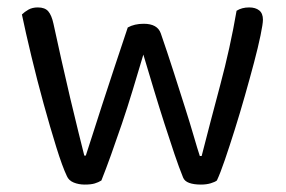

<svg xmlns="http://www.w3.org/2000/svg" viewBox="-20 -491 769 517"><path d="M366 -344Q352 -297 337.5 -249Q323 -201 308 -157Q293 -113 279 -74Q265 -35 253 -5Q245 0 235 3Q225 6 208 6Q192 6 178.5 0.5Q165 -5 160 -17Q148 -42 131.5 -95Q115 -148 97.5 -211.5Q80 -275 64.5 -339.5Q49 -404 39 -452Q46 -459 56.5 -465Q67 -471 82 -471Q101 -471 110 -460.5Q119 -450 124 -427Q133 -385 145 -331.5Q157 -278 169 -227Q181 -176 191.5 -134Q202 -92 207 -72H211Q217 -90 228.5 -126Q240 -162 255 -208.5Q270 -255 288 -309Q306 -363 324 -417Q342 -427 367 -427Q404 -427 413 -401Q431 -349 447.5 -297.5Q464 -246 478 -202Q492 -158 502 -123.5Q512 -89 518 -71H523Q546 -161 573 -262Q600 -363 617 -462Q631 -471 651 -471Q668 -471 678 -463Q688 -455 688 -438Q688 -427 681.5 -395.5Q675 -364 664 -322.5Q653 -281 639.5 -233.5Q626 -186 612 -141.5Q598 -97 585.5 -60.5Q573 -24 564 -5Q559 -1 547.5 2.5Q536 6 521 6Q502 6 489.5 1.5Q477 -3 473 -13Q462 -40 449.5 -77Q437 -114 423 -157.5Q409 -201 394.5 -249Q380 -297 366 -344Z"/></svg>

Font: Baloo Thambi 2
Style: Regular
Weight: 400
Designer: Aadarsh Rajan and Ek Type
Foundry: Ek Type
Version: Version 1.640;hotconv 1.0.111;makeotfexe 2.5.65597; ttfautoh